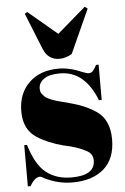

<svg xmlns="http://www.w3.org/2000/svg" viewBox="-54 -782 541 831"><g transform="rotate(-5 217.0 -366.5)"><path d="M33 10V-169H45Q71 -82 115 -47Q159 -12 225 -12Q327 -12 327 -77Q327 -105 302 -119Q263 -141 202 -153Q134 -171 88 -201Q33 -237 33 -315Q33 -393 81 -439.5Q129 -486 209 -486Q258 -486 310 -463Q329 -455 339 -455Q349 -455 356 -462Q363 -469 373 -488H384V-335H372Q321 -465 214 -465Q167 -465 144 -448.5Q121 -432 121 -407Q121 -392 128 -383.5Q135 -375 139 -371Q143 -367 152 -362.5Q161 -358 167 -355.5Q173 -353 185.5 -349Q198 -345 204 -344Q272 -327 302 -314.5Q332 -302 359 -284Q414 -246 414 -161.5Q414 -77 364 -33.5Q314 10 227 10Q165 10 107 -19Q95 -27 88 -27Q66 -27 45 10ZM358 -734 272 -544Q245 -528 218 -528Q169 -528 149 -576L85 -735L96 -742L222 -636L346 -743Z"/></g></svg>

Font: Abril Fatface
Style: Regular
Weight: 400
Designer: Veronika Burian, Jos Scaglione
Foundry: TypeTogether
Version: Version 1.001